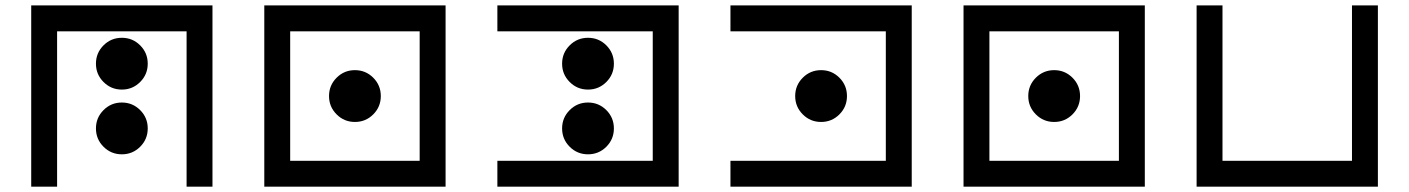

<svg xmlns="http://www.w3.org/2000/svg" viewBox="-20 -704 5313 724"><path d="M97.7 -683.6H781.2V0H683.6V-585.9H195.3V0H97.7ZM439.5 -366.2Q398.9 -366.2 370.4 -394.8Q341.8 -423.3 341.8 -463.9Q341.8 -504.4 370.4 -533Q398.9 -561.5 439.5 -561.5Q480 -561.5 508.5 -533Q537.1 -504.4 537.1 -463.9Q537.1 -423.3 508.5 -394.8Q480 -366.2 439.5 -366.2ZM439.5 -122.1Q398.9 -122.1 370.4 -150.6Q341.8 -179.2 341.8 -219.7Q341.8 -260.3 370.4 -288.8Q398.9 -317.4 439.5 -317.4Q480 -317.4 508.5 -288.8Q537.1 -260.3 537.1 -219.7Q537.1 -179.2 508.5 -150.6Q480 -122.1 439.5 -122.1Z M1074.2 -585.9V-97.7H1562.5V-585.9ZM976.6 -683.6H1660.2V0H976.6ZM1318.4 -244.1Q1277.8 -244.1 1249.3 -272.7Q1220.7 -301.3 1220.7 -341.8Q1220.7 -382.3 1249.3 -410.9Q1277.8 -439.5 1318.4 -439.5Q1358.9 -439.5 1387.5 -410.9Q1416 -382.3 1416 -341.8Q1416 -301.3 1387.5 -272.7Q1358.9 -244.1 1318.4 -244.1Z M1855.5 0V-97.7H2441.4V-585.9H1855.5V-683.6H2539.1V0ZM2197.3 -366.2Q2156.7 -366.2 2128.2 -394.8Q2099.6 -423.3 2099.6 -463.9Q2099.6 -504.4 2128.2 -533Q2156.7 -561.5 2197.3 -561.5Q2237.8 -561.5 2266.4 -533Q2294.9 -504.4 2294.9 -463.9Q2294.9 -423.3 2266.4 -394.8Q2237.8 -366.2 2197.3 -366.2ZM2197.3 -122.1Q2156.7 -122.1 2128.2 -150.6Q2099.6 -179.2 2099.6 -219.7Q2099.6 -260.3 2128.2 -288.8Q2156.7 -317.4 2197.3 -317.4Q2237.8 -317.4 2266.4 -288.8Q2294.9 -260.3 2294.9 -219.7Q2294.9 -179.2 2266.4 -150.6Q2237.8 -122.1 2197.3 -122.1Z M2734.4 0V-97.7H3320.3V-585.9H2734.4V-683.6H3418V0ZM3076.2 -244.1Q3035.6 -244.1 3007.1 -272.7Q2978.5 -301.3 2978.5 -341.8Q2978.5 -382.3 3007.1 -410.9Q3035.6 -439.5 3076.2 -439.5Q3116.7 -439.5 3145.3 -410.9Q3173.8 -382.3 3173.8 -341.8Q3173.8 -301.3 3145.3 -272.7Q3116.7 -244.1 3076.2 -244.1Z M3710.9 -585.9V-97.7H4199.2V-585.9ZM3613.3 -683.6H4296.9V0H3613.3ZM3955.1 -244.1Q3914.6 -244.1 3886 -272.7Q3857.4 -301.3 3857.4 -341.8Q3857.4 -382.3 3886 -410.9Q3914.6 -439.5 3955.1 -439.5Q3995.6 -439.5 4024.2 -410.9Q4052.7 -382.3 4052.7 -341.8Q4052.7 -301.3 4024.2 -272.7Q3995.6 -244.1 3955.1 -244.1Z M4492.2 -683.6H4589.8V-97.7H5078.1V-683.6H5175.8V0H4492.2Z"/></svg>

Font: BabelStone Leeson
Style: Regular
Weight: 400
Designer: Andrew West
Foundry: BabelStone
Version: Version 1.02 November 6, 2013